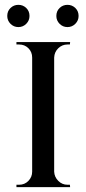

<svg xmlns="http://www.w3.org/2000/svg" viewBox="-20 -774 357 794"><path d="M204 -600V0H113V-600ZM116 -64V0H48V-10Q48 -10 53.5 -10Q59 -10 59 -10Q82 -10 97.5 -26Q113 -42 113 -64ZM202 -64H204Q205 -42 221 -26Q237 -10 259 -10Q259 -10 264 -10Q269 -10 269 -10L270 0H202ZM202 -536V-600H270L269 -590Q269 -590 264 -590Q259 -590 259 -590Q237 -590 221 -574.5Q205 -559 204 -536ZM116 -536H113Q113 -559 97.5 -574.5Q82 -590 59 -590Q59 -590 53.5 -590Q48 -590 48 -590V-600H116ZM56 -662Q37 -662 23.5 -675.5Q10 -689 10 -708Q10 -728 23.5 -741Q37 -754 56 -754Q75 -754 88.5 -741Q102 -728 102 -708Q102 -689 88.5 -675.5Q75 -662 56 -662ZM259 -662Q240 -662 226.5 -675.5Q213 -689 213 -708Q213 -728 226.5 -741Q240 -754 259 -754Q278 -754 291.5 -741Q305 -728 305 -708Q305 -689 291.5 -675.5Q278 -662 259 -662Z"/></svg>

Font: Cinzel Medium
Style: Regular
Weight: 500
Designer: Natanael Gama
Version: Version 2.000